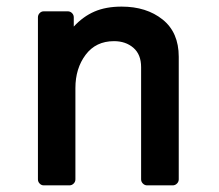

<svg xmlns="http://www.w3.org/2000/svg" viewBox="-20 -558 658 578"><path d="M94.2 -18.1V-505.9Q94.2 -513.2 99.4 -518.6Q104.5 -523.9 111.8 -523.9H184.1Q191.4 -523.9 196.8 -518.6Q202.1 -513.2 202.1 -505.9V-478Q230 -508.3 264.4 -523.2Q298.8 -538.1 346.2 -538.1Q420.9 -538.1 469.5 -499.3Q518.1 -460.4 518.1 -387.2V-18.1Q518.1 -10.7 512.7 -5.4Q507.3 0 500 0H422.9Q415.5 0 410.2 -5.4Q404.8 -10.7 404.8 -18.1V-356Q404.8 -394 381.6 -414.1Q358.4 -434.1 323.2 -434.1Q268.6 -434.1 237.8 -393.1Q207 -352.1 207 -293V-18.1Q207 -10.7 201.7 -5.4Q196.3 0 189 0H111.8Q104.5 0 99.4 -5.4Q94.2 -10.7 94.2 -18.1Z"/></svg>

Font: Fragment Mono
Style: Bold
Weight: 700
Designer: Wei Huang based on Nimbus Sans by URW Studio, based on Helvetica by Max Miedinger.
Foundry: Wei Huang
Version: Version 1.011